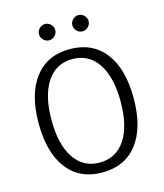

<svg xmlns="http://www.w3.org/2000/svg" viewBox="-134 -1026 975 1140"><g transform="rotate(-15 353.5 -456.0)"><path d="M353 14Q215 14 138.5 -85.5Q62 -185 62 -365Q62 -545 138.5 -644.5Q215 -744 353 -744Q493 -744 569.5 -644.5Q646 -545 646 -365Q646 -185 569.5 -85.5Q493 14 353 14ZM353 -47Q454 -47 510 -130.5Q566 -214 566 -365Q566 -516 510 -599.5Q454 -683 353 -683Q253 -683 197 -599Q141 -515 141 -365Q141 -214 197 -130.5Q253 -47 353 -47ZM456 -826Q436 -826 421 -841Q406 -856 406 -876Q406 -896 421 -911Q436 -926 456 -926Q476 -926 491 -911Q506 -896 506 -876Q506 -856 491 -841Q476 -826 456 -826ZM251 -826Q231 -826 216 -841Q201 -856 201 -876Q201 -896 216 -911Q231 -926 251 -926Q271 -926 286 -911Q301 -896 301 -876Q301 -856 286 -841Q271 -826 251 -826Z"/></g></svg>

Font: Fauna One
Style: Regular
Weight: 400
Designer: Eduardo Rodriguez Tunni
Foundry: Eduardo Rodriguez Tunni
Version: Version 2.001; ttfautohint (v1.8.4.7-5d5b);gftools[0.9.23]